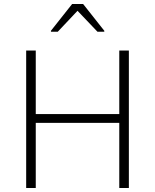

<svg xmlns="http://www.w3.org/2000/svg" viewBox="-20 -941 776 961"><path d="M111 0V-688H159V-370H577V-688H625V0H577V-326H159V0ZM235 -782V-787L341 -921H396L502 -787V-782H468L368 -887L269 -782Z"/></svg>

Font: Saira ExtraLight
Style: Regular
Weight: 200
Designer: Hector Gatti with collaboration of the Omnibus-Type team
Foundry: Omnibus-Type
Version: Version 1.100; ttfautohint (v1.8.3)